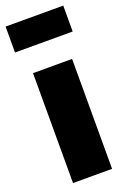

<svg xmlns="http://www.w3.org/2000/svg" viewBox="-168 -827 580 877"><g transform="rotate(-20 122.0 -388.5)"><path d="M262.2 -650.9H-18.1V-776.9H262.2ZM216.8 -534.2V0H26.9V-534.2Z"/></g></svg>

Font: Fira Sans Compressed Heavy
Style: Regular
Weight: 900
Width: 1
Designer: Carrois Corporate & Edenspiekermann AG
Foundry: Carrois Corporate GbR & Edenspiekermann AG
Version: Version 4.203;PS 004.203;hotconv 1.0.88;makeotf.lib2.5.64775